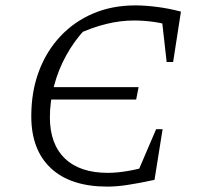

<svg xmlns="http://www.w3.org/2000/svg" viewBox="-20 -684 737 712"><path d="M132 -315 141 -361H494L485 -315ZM378 8Q242 8 169 -60Q96 -128 96 -253Q96 -344 124 -419Q152 -494 203.5 -549Q255 -604 325.5 -634Q396 -664 482 -664Q517 -664 561 -658.5Q605 -653 651 -641L630 -584Q590 -597 552 -602.5Q514 -608 477 -608Q376 -608 265 -556L296 -576Q255 -532 225.5 -478.5Q196 -425 180.5 -366Q165 -307 165 -249Q165 -150 220.5 -96.5Q276 -43 380 -43Q414 -43 454.5 -50Q495 -57 543 -71L553 -17Q487 -3 448.5 2.5Q410 8 378 8ZM478 -16 559 -205H583L553 -17ZM598 -454 577 -641H651L622 -454Z"/></svg>

Font: Piazzolla 8pt ExtraLight
Style: Italic
Weight: 250
Italic angle: -11.3°
Designer: Juan Pablo del Peral
Foundry: Huerta Tipografica
Version: Version 2.001